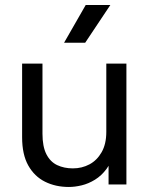

<svg xmlns="http://www.w3.org/2000/svg" viewBox="-20 -734 598 764"><path d="M254 10Q201 10 159 -11Q117 -32 92.5 -75.5Q68 -119 68 -188V-481H149V-202Q149 -151 164.5 -120.5Q180 -90 207.5 -77Q235 -64 270 -64Q306 -64 336 -80Q366 -96 384.5 -128.5Q403 -161 403 -209V-481H483V0H412V-130H435Q424 -89 404 -62Q384 -35 358 -19Q332 -3 305 3.5Q278 10 254 10ZM235 -564 321 -714H419L319 -564Z"/></svg>

Font: SUSE
Style: Regular
Weight: 400
Designer: Rene Bieder
Foundry: SUSE
Version: Version 1.000